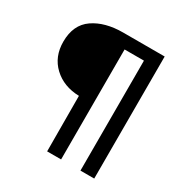

<svg xmlns="http://www.w3.org/2000/svg" viewBox="-169 -865 957 998"><g transform="rotate(30 309.5 -366.0)"><path d="M38.8 -536.2Q38.8 -446.2 98.1 -390.6Q157.5 -335 250 -332.5L251.2 0H335V-660H451.2V0H533.8V-732.5H285Q176.2 -732.5 107.5 -685Q38.8 -637.5 38.8 -536.2Z"/></g></svg>

Font: Cambay
Style: Regular
Weight: 400
Version: Version 1.180;PS 001.180;hotconv 1.0.70;makeotf.lib2.5.58329